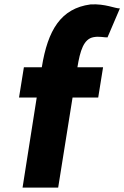

<svg xmlns="http://www.w3.org/2000/svg" viewBox="-20 -848 562 868"><path d="M66 -407H146L82 0H243L308 -407H424L446 -544H330C342 -618 358 -672 403 -680C429 -685 453 -678 466 -679L522 -810C501 -809 456 -832 389 -828C255 -810 196 -712 169 -544H88Z"/></svg>

Font: Rabbid Highway Sign IV
Style: BdObl
Weight: 400
Foundry: Cannot Into Space Fonts
Version: Version 0.277